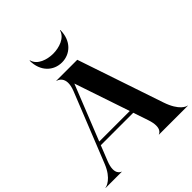

<svg xmlns="http://www.w3.org/2000/svg" viewBox="-325 -1183 1353 1353"><g transform="rotate(-45 351.0 -506.5)"><path d="M-59 0H102V-2C100 -2 43 -19 85 -124L130 -237H453.5L491.5 -124.5C527.5 -17 475.5 -2 473 -2V0H760.5V-2C751.5 -2 695 -19 655 -138.5L438.5 -780H229.5V-778C233.5 -778 310 -759 263.5 -642L56 -124C14 -19 -49 -2 -59 -2ZM349.5 -842.5C432 -842.5 502.5 -905 502.5 -1013H499C483.5 -953 407.5 -930 349.5 -930C290 -930 215 -953 200 -1013H196.5C196.5 -905 266 -842.5 349.5 -842.5ZM140.5 -263 305.5 -676 445 -263Z"/></g></svg>

Font: Beautique Display Medium
Style: Bold
Weight: 900
Designer: Nhat-Quang Ngo
Version: Version 1.100;Glyphs 3.2.3 (3260)